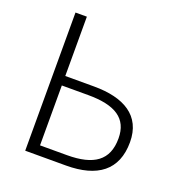

<svg xmlns="http://www.w3.org/2000/svg" viewBox="-131 -841 894 952"><g transform="rotate(20 316.0 -364.5)"><path d="M106 0H321C486 0 580 -69 580 -217C580 -357 476 -416 318 -416H166V-729H106ZM166 -50V-366H305C449 -366 520 -320 520 -215C520 -99 449 -50 308 -50Z"/></g></svg>

Font: Spoqa Han Sans Neo Light
Style: Regular
Weight: 300
Designer: [Spoqa Han Sans Neo] Dong-huui Kim ___ Younghwa Kang ___ Yujin Lee ___ [Noto Sans] Ryoko NISHIZUKA ____ (kana & ideograp
Foundry: Spoqa (http://www.spoqa-han-sans.com)
Version: Version 1.100;hotconv 1.0.109;makeotfexe 2.5.65596